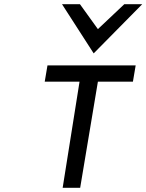

<svg xmlns="http://www.w3.org/2000/svg" viewBox="-20 -890 694 910"><path d="M424 -637 654 -870H569L444 -752L359 -870H274ZM192 -503H357L277 0H360L444 -503H610L623 -580H205Z"/></svg>

Font: Charger Monospace
Style: Regular
Weight: 400
Designer: Jasper
Foundry: Cannot Into Space Fonts
Version: Version 0.980